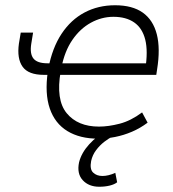

<svg xmlns="http://www.w3.org/2000/svg" viewBox="-20 -520 660 731"><path d="M354 8Q284 8 236.5 -21Q189 -50 169.5 -107Q150 -164 162 -247L171 -235H147Q88 -235 66 -266Q44 -297 52 -354L59 -396H106L99 -353Q93 -315 107.5 -297Q122 -279 161 -279H182L164 -259Q179 -338 214.5 -391.5Q250 -445 302 -472.5Q354 -500 418 -500Q484 -500 523.5 -472Q563 -444 577 -389.5Q591 -335 578 -255L575 -235H198L211 -248Q192 -140 234 -89Q276 -38 357 -38Q393 -38 435.5 -49Q478 -60 521 -92L542 -53Q514 -32 482.5 -18.5Q451 -5 418 1.5Q385 8 354 8ZM412 -456Q367 -456 326 -433.5Q285 -411 255.5 -368Q226 -325 214 -263L203 -279H559L533 -256Q544 -325 533 -369Q522 -413 491 -434.5Q460 -456 412 -456ZM358 191Q318 191 295 166Q272 141 281 98Q290 62 319.5 29.5Q349 -3 393 -27L409 0Q395 6 377.5 19.5Q360 33 346 51.5Q332 70 327 93Q321 124 334.5 137Q348 150 370 150Q381 150 393.5 147Q406 144 419 138L426 174Q416 182 398 186.5Q380 191 358 191Z"/></svg>

Font: Nunito Sans 7pt SemiCondensed ExtraLight
Style: Italic
Weight: 250
Width: 4
Italic angle: -9°
Designer: Vernon Adams
Foundry: Vernon Adams
Version: Version 3.101;gftools[0.9.27]